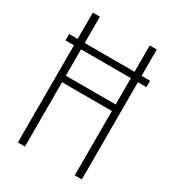

<svg xmlns="http://www.w3.org/2000/svg" viewBox="-178 -838 855 941"><g transform="rotate(30 250.0 -367.5)"><path d="M69 0V-550H21V-586H69V-735H109V-586H391V-735H431V-586H479V-550H431V0H391V-364H109V0ZM109 -401H391V-550H109Z"/></g></svg>

Font: Iosevka Term Curly Extralight
Style: Regular
Weight: 200
Designer: Belleve Invis
Foundry: Belleve Invis
Version: Version 32.3.0